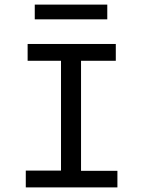

<svg xmlns="http://www.w3.org/2000/svg" viewBox="-20 -814 640 834"><path d="M92 0V-73H245V-550H100V-623H483V-550H332V-72H490V0ZM131 -730V-794H446V-730Z"/></svg>

Font: Inconsolata Expanded Medium
Style: Regular
Weight: 500
Width: 7
Monospace: yes
Designer: Raph Levien, Cyreal, Brenton Simpson
Foundry: Raph Levien, Cyreal, Google
Version: Version 3.001; ttfautohint (v1.8.2.53-6de2)